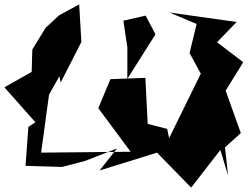

<svg xmlns="http://www.w3.org/2000/svg" viewBox="-44 -764 1126 873"><path d="M224 -694 163 -637 103 -539 100 -437 -24 -367 117 -208 85 -187 72 -10 238 -5 342 -32 488 -89 409 11 670 -70 825 89 958 -82 993 34 979 -94 1051 -159 982 -352 1062 -481 943 -572 1032 -664 727 -707 850 -655 818 -523 869 -429 725 -136 716 -178 568 -216 628 -192 617 -410 536 -407 663 -608 618 -693 517 -670 535 -549V-407L458 -404L403 -272L550 -74L143 -70L179 -334L226 -417L232 -389L326 -573L316 -744Z"/></svg>

Font: Asimov Silicon
Style: Regular
Weight: 400
Designer: Google
Version: Version 2.000980; 2014